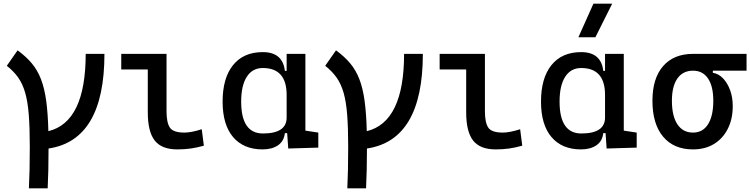

<svg xmlns="http://www.w3.org/2000/svg" viewBox="-20 -815 4142 1060"><path d="M139.6 224.6Q142.1 176.8 143.3 119.4Q144.5 62 144.5 -4.9Q144.5 -108.9 138.9 -181.2Q133.3 -253.4 119.1 -302.7Q105 -352.1 80.3 -387Q55.7 -421.9 17.6 -451.7L77.1 -537.1Q123.5 -503.4 155.3 -465.6Q187 -427.7 206.3 -377.7Q225.6 -327.6 235.1 -258.1Q244.6 -188.5 247.1 -90.8Q453.1 -141.1 453.1 -517.6H556.6Q556.6 -41 248 4.9Q248 68.8 246.8 123.5Q245.6 178.2 243.2 224.6Z M959 9.8Q872.6 9.8 834.2 -39.1Q795.9 -87.9 795.9 -195.3V-431.6H649.4V-517.6H899.4V-200.2Q899.4 -138.7 917.7 -110.8Q936 -83 998 -83Q1036.1 -83 1093.8 -101.6L1105.5 -10.7Q1067.9 0 1033.2 4.9Q998.5 9.8 959 9.8Z M1429.7 9.8Q1324.7 9.8 1266.8 -58.3Q1209 -126.5 1209 -253.9Q1209 -384.3 1266.8 -455.8Q1324.7 -527.3 1430.7 -527.3Q1541 -527.3 1552.7 -423.8H1562.5V-517.6H1666V-93.8L1737.3 -83V0L1571.3 4.9L1565.4 -80.1H1552.7Q1547.9 -35.6 1514.9 -12.9Q1481.9 9.8 1429.7 9.8ZM1311.5 -253.9Q1311.5 -78.1 1431.6 -78.1Q1562.5 -78.1 1562.5 -166V-291Q1562.5 -439.5 1430.7 -439.5Q1373.5 -439.5 1342.5 -391.1Q1311.5 -342.8 1311.5 -253.9Z M1897.5 224.6Q1899.9 176.8 1901.1 119.4Q1902.3 62 1902.3 -4.9Q1902.3 -108.9 1896.7 -181.2Q1891.1 -253.4 1877 -302.7Q1862.8 -352.1 1838.1 -387Q1813.5 -421.9 1775.4 -451.7L1835 -537.1Q1881.3 -503.4 1913.1 -465.6Q1944.8 -427.7 1964.1 -377.7Q1983.4 -327.6 1992.9 -258.1Q2002.4 -188.5 2004.9 -90.8Q2210.9 -141.1 2210.9 -517.6H2314.5Q2314.5 -41 2005.9 4.9Q2005.9 68.8 2004.6 123.5Q2003.4 178.2 2001 224.6Z M2716.8 9.8Q2630.4 9.8 2592 -39.1Q2553.7 -87.9 2553.7 -195.3V-431.6H2407.2V-517.6H2657.2V-200.2Q2657.2 -138.7 2675.5 -110.8Q2693.8 -83 2755.9 -83Q2793.9 -83 2851.6 -101.6L2863.3 -10.7Q2825.7 0 2791 4.9Q2756.3 9.8 2716.8 9.8Z M3187.5 9.8Q3082.5 9.8 3024.7 -58.3Q2966.8 -126.5 2966.8 -253.9Q2966.8 -384.3 3024.7 -455.8Q3082.5 -527.3 3188.5 -527.3Q3298.8 -527.3 3310.5 -423.8H3320.3V-517.6H3423.8V-93.8L3495.1 -83V0L3329.1 4.9L3323.2 -80.1H3310.5Q3305.7 -35.6 3272.7 -12.9Q3239.7 9.8 3187.5 9.8ZM3069.3 -253.9Q3069.3 -78.1 3189.5 -78.1Q3320.3 -78.1 3320.3 -166V-291Q3320.3 -439.5 3188.5 -439.5Q3131.3 -439.5 3100.3 -391.1Q3069.3 -342.8 3069.3 -253.9ZM3173.3 -609.4 3256.3 -794.9H3359.9L3267.1 -609.4Z M3806.2 9.8Q3699.7 9.8 3640.9 -60.5Q3582 -130.9 3582 -258.8Q3582 -382.3 3640.9 -450Q3699.7 -517.6 3806.2 -517.6H4101.6V-424.8H3915.5V-413.1Q3947.3 -408.2 3971.9 -382.3Q3996.6 -356.4 4011 -316.7Q4025.4 -276.9 4025.4 -229.5Q4025.4 -157.7 3998 -103.8Q3970.7 -49.8 3921.6 -20Q3872.6 9.8 3806.2 9.8ZM3806.2 -83Q3859.9 -83 3888.9 -128.9Q3918 -174.8 3918 -258.8Q3918 -338.4 3888.9 -381.6Q3859.9 -424.8 3806.2 -424.8Q3750 -424.8 3719.7 -381.6Q3689.5 -338.4 3689.5 -258.8Q3689.5 -174.8 3719.7 -128.9Q3750 -83 3806.2 -83Z"/></svg>

Font: Caskaydia Cove
Style: Regular
Weight: 400
Monospace: yes
Designer: Aaron Bell
Foundry: Saja Typeworks
Version: Version 4.300; ttfautohint (v1.8.3)